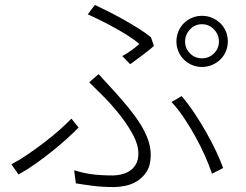

<svg xmlns="http://www.w3.org/2000/svg" viewBox="-20 -736 996 777"><path d="M729 -568Q729 -540 749 -520Q769 -500 797 -500Q826 -500 846 -520Q866 -540 866 -568Q866 -596 846 -617Q826 -638 797 -638Q769 -638 749 -617Q729 -596 729 -568ZM694 -568Q694 -590 702 -609Q710 -628 724 -642Q738 -656 757 -664Q776 -672 797 -672Q819 -672 838 -664Q857 -656 871.5 -642Q886 -628 894 -609Q902 -590 902 -568Q902 -547 894 -528Q886 -509 871.5 -495Q857 -481 838 -473Q819 -465 797 -465Q776 -465 757 -473Q738 -481 724 -495Q710 -509 702 -528Q694 -547 694 -568ZM475 -509Q495 -520 514 -534Q533 -548 544 -558Q528 -572 503.5 -588Q479 -604 450.5 -620Q422 -636 392 -651Q362 -666 335 -678L364 -716Q390 -704 421.5 -688Q453 -672 484 -654.5Q515 -637 543.5 -619Q572 -601 591 -585L603 -550Q587 -536 559.5 -515Q532 -494 507 -476ZM280 -47Q315 -36 350.5 -31Q386 -26 437 -26Q452 -26 470 -30Q488 -34 503.5 -43.5Q519 -53 529.5 -70.5Q540 -88 540 -115Q540 -150 518.5 -190Q497 -230 466.5 -269Q436 -308 401.5 -343Q367 -378 341 -403L379 -436Q394 -420 411 -401Q428 -382 444 -365Q474 -332 500.5 -299.5Q527 -267 547 -235.5Q567 -204 578.5 -172.5Q590 -141 590 -109Q590 -68 574 -42.5Q558 -17 535 -3Q512 11 487 16Q462 21 443 21Q394 21 355.5 16Q317 11 287 6ZM838 -33Q827 -66 809.5 -105.5Q792 -145 770 -184.5Q748 -224 723.5 -260.5Q699 -297 674 -323L715 -347Q741 -317 766 -279.5Q791 -242 813.5 -202.5Q836 -163 854 -125Q872 -87 883 -56ZM298 -220Q277 -198 248.5 -172.5Q220 -147 188 -121.5Q156 -96 122 -72Q88 -48 55 -30L26 -71Q55 -86 89 -109Q123 -132 156.5 -157.5Q190 -183 219.5 -209Q249 -235 269 -256Z"/></svg>

Font: Kinto Sans Light
Style: Regular
Weight: 300
Designer: Authors: Ryoko NISHIZUKA  (kana & ideographs); Paul D. Hunt (Latin, Greek & Cyrillic); Wenlong ZHANG  (bopomofo); Sandol
Foundry: Adobe Systems Incorporated, ookami Inc.
Version: Version 0.001